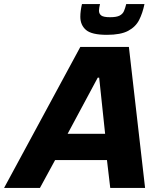

<svg xmlns="http://www.w3.org/2000/svg" viewBox="-63 -917 789 937"><path d="M-43 0 329 -688H566L645 0H475L459 -136H206L132 0ZM267 -264H450L421 -538H414ZM459 -747Q384 -747 356.5 -771Q329 -795 329 -835Q329 -849 331 -864.5Q333 -880 337 -897H425Q423 -888 421.5 -880Q420 -872 420 -865Q420 -850 431 -841.5Q442 -833 474 -833Q506 -833 521 -841Q536 -849 542 -863Q548 -877 553 -897H642Q633 -853 616 -819.5Q599 -786 562.5 -766.5Q526 -747 459 -747Z"/></svg>

Font: Saira
Style: Bold Italic
Weight: 700
Italic angle: -12°
Designer: Hector Gatti with collaboration of the Omnibus-Type team
Foundry: Omnibus-Type
Version: Version 1.100; ttfautohint (v1.8.3)